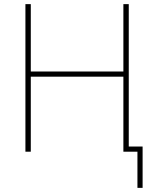

<svg xmlns="http://www.w3.org/2000/svg" viewBox="-20 -734 746 929"><path d="M645 0H577V-363H129V0H103V-714H129V-388H577V-714H603V-25H670V175H645Z"/></svg>

Font: Noto Sans UI Thin
Style: Regular
Weight: 250
Designer: Monotype Design Team
Foundry: Monotype Imaging Inc.
Version: Version 1.001